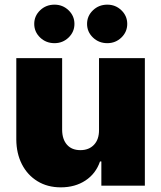

<svg xmlns="http://www.w3.org/2000/svg" viewBox="-20 -794 689 821"><path d="M403.4 -238.6V-545.5H599.4V0H413.4V-103.7H407.7Q389.9 -51.5 345.5 -22.2Q301.1 7.1 240.1 7.1Q182.9 7.1 140.1 -19.2Q97.3 -45.5 73.7 -91.6Q50.1 -137.8 49.7 -197.4V-545.5H245.7V-238.6Q246.1 -198.2 266.5 -175.1Q286.9 -152 323.9 -152Q360.4 -152 382.1 -175.1Q403.8 -198.2 403.4 -238.6ZM213.1 -609.4Q176.8 -609.4 151.6 -633.5Q126.4 -657.7 126.4 -691.8Q126.4 -725.9 151.6 -750Q176.8 -774.1 213.1 -774.1Q248.2 -774.1 273.3 -750Q298.3 -725.9 298.3 -691.8Q298.3 -657.7 273.3 -633.5Q248.2 -609.4 213.1 -609.4ZM438.9 -609.4Q402.7 -609.4 377.5 -633.5Q352.3 -657.7 352.3 -691.8Q352.3 -725.9 377.5 -750Q402.7 -774.1 438.9 -774.1Q474.1 -774.1 499.1 -750Q524.1 -725.9 524.1 -691.8Q524.1 -657.7 499.1 -633.5Q474.1 -609.4 438.9 -609.4Z"/></svg>

Font: Inter UI Black
Style: Regular
Weight: 900
Designer: Rasmus Andersson
Foundry: rsms
Version: 3.2;8d6f07862